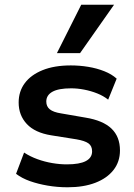

<svg xmlns="http://www.w3.org/2000/svg" viewBox="-20 -783 569 813"><path d="M266 10Q223 10 182 3Q141 -4 107 -16Q73 -28 48 -47L82 -137Q108 -120 138.5 -109Q169 -98 201 -92.5Q233 -87 263 -87Q317 -87 343.5 -101Q370 -115 370 -142Q370 -165 354.5 -176Q339 -187 304 -193L197 -210Q128 -221 93.5 -258Q59 -295 59 -349Q59 -396 85 -431Q111 -466 160.5 -486Q210 -506 280 -506Q317 -506 353.5 -500Q390 -494 421.5 -481.5Q453 -469 474 -450L438 -361Q418 -377 391.5 -387.5Q365 -398 336.5 -403.5Q308 -409 281 -409Q228 -409 202 -394.5Q176 -380 176 -353Q176 -332 191 -320Q206 -308 238 -303L342 -285Q416 -273 452 -238.5Q488 -204 488 -146Q488 -98 460.5 -63Q433 -28 383.5 -9Q334 10 266 10ZM221 -558 324 -763H463L319 -558Z"/></svg>

Font: Nunito Sans 9pt
Style: Bold
Weight: 700
Version: Version 3.101;gftools[0.9.27]